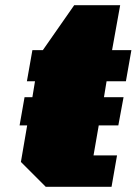

<svg xmlns="http://www.w3.org/2000/svg" viewBox="-20 -715 523 735"><path d="M155 0 60 -95 84 -235H55L74 -343H104L114 -404H83L104 -523H144L264 -695H440L409 -523H483L462 -404H388L378 -343H453L433 -235H358L338 -120H428L407 0Z"/></svg>

Font: Tomorrow ExtraBold
Style: Italic
Weight: 800
Italic angle: -10°
Designer: Tony de Marco, Monica Rizzolli
Foundry: Just in Type
Version: Version 2.002